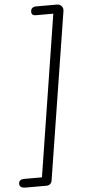

<svg xmlns="http://www.w3.org/2000/svg" viewBox="-130 -880 491 1096"><g transform="rotate(-5 116.0 -332.5)"><path d="M-30 180H92C108 180 120 168 122 154L274 -805C278 -827 262 -845 240 -845H121C100 -845 90 -833 90 -817C90 -805 95 -795 115 -795H215L69 130H-33C-52 130 -64 138 -64 156C-64 172 -51 180 -30 180Z"/></g></svg>

Font: SN Pro Light
Style: Italic
Weight: 300
Italic angle: -8.99998°
Designer: Tobias Whetton
Foundry: Supernotes
Version: Version 1.001;Glyphs 3.2 (3249)